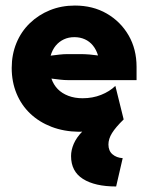

<svg xmlns="http://www.w3.org/2000/svg" viewBox="-20 -461 530 692"><path d="M398.6 211.1Q322.2 211.1 279.2 184Q236.1 156.9 236.1 101.4Q236.1 79.9 245.8 57.3Q255.6 34.7 276.4 13.2Q273.6 13.9 270.5 13.9Q267.4 13.9 263.9 13.9Q210.4 13.2 166 -3.8Q121.5 -20.8 89.2 -51.4Q56.9 -81.9 39.6 -124Q22.2 -166 22.2 -216Q22.2 -264.6 39.2 -305.9Q56.2 -347.2 87.5 -377.4Q118.8 -407.6 160.1 -424.3Q201.4 -441 250 -441Q314.6 -441 364.6 -412.2Q414.6 -383.3 443.4 -333.7Q472.2 -284 472.2 -220.1V-172.2H226.4Q211.8 -172.2 196.5 -174Q181.2 -175.7 165.3 -177.8Q172.9 -155.6 188.2 -139.9Q203.5 -124.3 226.4 -115.6Q249.3 -106.9 277.8 -106.9Q313.9 -106.9 344.4 -119.1Q375 -131.2 395.8 -151.4L425.7 -30.6Q396.5 -2.1 383.7 18.7Q370.8 39.6 370.8 59.7Q370.8 82.6 385.4 95.1Q400 107.6 422.2 109ZM162.5 -260.4Q177.8 -262.5 193.8 -264.2Q209.7 -266 223.6 -266H270.1Q285.4 -266 302.4 -264.6Q319.4 -263.2 333.3 -261.1Q327.1 -281.9 314.9 -296.9Q302.8 -311.8 285.8 -319.4Q268.8 -327.1 247.9 -327.1Q227.1 -327.1 210.1 -319.1Q193.1 -311.1 180.9 -296.5Q168.8 -281.9 162.5 -260.4Z"/></svg>

Font: Afacad Flux ExtraBold
Style: Regular
Weight: 800
Designer: Kristian Moeller
Foundry: Dicotype
Version: Version 1.100